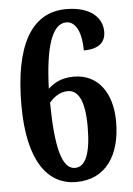

<svg xmlns="http://www.w3.org/2000/svg" viewBox="-53 -764 562 814"><g transform="rotate(-5 228.0 -357.0)"><path d="M239 10C365 10 429 -88 429 -230C429 -359 365 -436 267 -436C210 -436 179 -414 157 -394C163 -570 194 -668 255 -668C298 -668 319 -614 319 -543C386 -543 412 -572 412 -615C412 -672 366 -724 259 -724C108 -724 35 -583 35 -335C35 -97 117 10 239 10ZM239 -50C183 -50 159 -143 157 -335C173 -353 198 -377 236 -377C280 -377 307 -331 307 -220C307 -103 282 -50 239 -50Z"/></g></svg>

Font: Noto Serif Bengali ExtraCondensed
Style: Bold
Weight: 700
Width: 2
Designer: Juan Bruce, Universal Thirst, Indian Type Foundry and the Monotype Design Team.
Foundry: Monotype Imaging Inc.
Version: Version 2.003